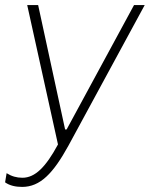

<svg xmlns="http://www.w3.org/2000/svg" viewBox="-38 -540 589 755"><path d="M49 195C120 195 171 142 231 33L531 -520H489L224 -31H218L112 -520H69L190 28C142 117 100 159 50 159C27 159 7 153 -12 141L-18 177C0 190 24 195 49 195Z"/></svg>

Font: Fixel Text 20240404 ExtraLight
Style: Italic
Weight: 200
Width: 4
Italic angle: -10°
Designer: AlfaBravo + MacPaw
Foundry: Kyrylo Tkachov, Marchela Mozhyna, Serhii Makarenko, Maria Weinstein, Zakhar Kryvoshyya
Version: Version 1.211;Glyphs 3.2 (3225)